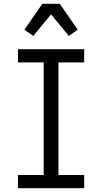

<svg xmlns="http://www.w3.org/2000/svg" viewBox="-20 -995 540 1015"><path d="M75 0V-70H211V-665H75V-735H425V-665H289V-70H425V0ZM156 -805 109 -838 204 -975H296L391 -838L344 -805L250 -919Z"/></svg>

Font: Iosevka Fixed
Style: Regular
Weight: 400
Monospace: yes
Designer: Belleve Invis
Foundry: Belleve Invis
Version: Version 33.2.4